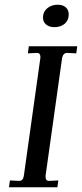

<svg xmlns="http://www.w3.org/2000/svg" viewBox="-20 -793 347 813"><path d="M61 -27Q78 -27 81 -49L151 -548V-553Q151 -560 147.5 -564.5Q144 -569 137 -569L98 -567L102 -597H307L303 -567L264 -569Q256 -569 250.5 -563.5Q245 -558 243 -548L173 -49V-44Q173 -27 188 -27L227 -29L223 0H18L22 -29ZM162 -719Q162 -743 180 -758Q198 -773 224 -773Q246 -773 258.5 -762Q271 -751 271 -732Q271 -707 254 -692.5Q237 -678 210 -678Q189 -678 175.5 -689Q162 -700 162 -719Z"/></svg>

Font: Unna
Style: Italic
Weight: 400
Italic angle: -8.05°
Designer: Jorge de Buen Unna
Foundry: Omnibus-Type
Version: Version 2.008